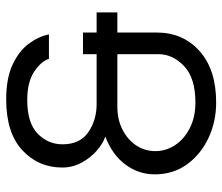

<svg xmlns="http://www.w3.org/2000/svg" viewBox="-69 -641 718 620"><g transform="rotate(-90 290.0 -331.0)"><path d="M269 8Q207 8 154 -17Q101 -42 69 -86.5Q37 -131 37 -190Q37 -243 69 -285.5Q101 -328 159 -350Q137 -357 113.5 -377.5Q90 -398 74.5 -427Q59 -456 59 -489Q59 -566 115 -618Q171 -670 279 -670Q347 -670 391 -649.5Q435 -629 458.5 -597.5Q482 -566 489 -532H410Q403 -556 369.5 -579Q336 -602 277 -602Q203 -602 168.5 -568.5Q134 -535 134 -488Q134 -432 173 -405Q212 -378 264 -378H425V-422H495V-378H560V-311H495V-184Q495 -99 435 -45.5Q375 8 269 8ZM269 -59Q348 -59 386.5 -95.5Q425 -132 425 -178V-311H255Q213 -311 180.5 -294Q148 -277 130 -249.5Q112 -222 112 -188Q112 -154 131.5 -124.5Q151 -95 186.5 -77Q222 -59 269 -59Z"/></g></svg>

Font: Questrial
Style: Regular
Weight: 400
Designer: Joe Prince, Laura Meseguer
Foundry: Joe Prince, Laura Meseguer
Version: Version 2.000; ttfautohint (v1.8.3)